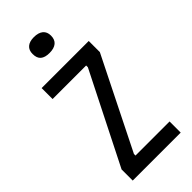

<svg xmlns="http://www.w3.org/2000/svg" viewBox="-227 -739 781 781"><g transform="rotate(-45 164.0 -348.5)"><path d="M26 0V-64L223 -455V-465H30V-528H301V-464L106 -73V-64H302V0ZM154 -606Q128 -606 115 -617Q102 -628 102 -652Q102 -674 115.5 -685.5Q129 -697 154 -697Q180 -697 194 -685.5Q208 -674 208 -652Q208 -629 194 -617.5Q180 -606 154 -606Z"/></g></svg>

Font: Bricolage Grotesque 24pt Condensed Light
Style: Regular
Weight: 300
Width: 3
Designer: Mathieu Triay
Foundry: Atelier Triay
Version: Version 1.001;gftools[0.9.33.dev8+g029e19f]